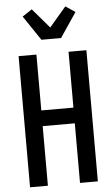

<svg xmlns="http://www.w3.org/2000/svg" viewBox="-64 -1031 628 1072"><g transform="rotate(-5 250.0 -494.5)"><path d="M60 0V-735H160V-422H340V-735H440V0H340V-334H160V0ZM195 -815 102 -953 156 -989 250 -879 344 -989 398 -953 305 -815Z"/></g></svg>

Font: Iosevka Term Curly Semibold
Style: Regular
Weight: 600
Designer: Belleve Invis
Foundry: Belleve Invis
Version: Version 32.3.0